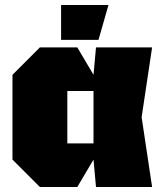

<svg xmlns="http://www.w3.org/2000/svg" viewBox="-20 -750 650 770"><path d="M140 0 30 -110V-450L140 -560H290L355 -450L365 -560H590L548 -280L590 0H365L355 -110L290 0ZM250 -175H355V-385H250ZM225 -590V-730H415L375 -590Z"/></svg>

Font: Tektur Black
Style: Regular
Weight: 900
Designer: Adam Jagosz
Foundry: Adam Jagosz
Version: Version 1.005;gftools[0.9.30]